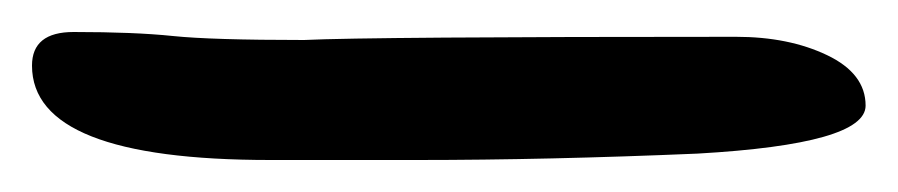

<svg xmlns="http://www.w3.org/2000/svg" viewBox="-20 42 561 120"><path d="M0 83Q0 62 26 62Q64 62 88 64.5Q112 67 170 67Q211 65 440 65Q473 65 497 76.5Q521 88 521 108Q521 132 416 138Q322 142 241 142Q241 142 149 142Q0 142 0 83Z"/></svg>

Font: Zhi Mang Xing
Style: Regular
Weight: 400
Designer: ZhongQi
Foundry: ZhongQi
Version: Version 2.001